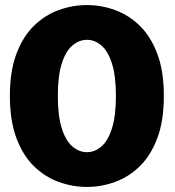

<svg xmlns="http://www.w3.org/2000/svg" viewBox="-20 -726 690 757"><path d="M323 11Q265.5 11 211.2 -8.8Q157 -28.5 113.5 -71Q70 -113.5 44.5 -182Q19 -250.5 19 -348Q19 -445 44.5 -513.2Q70 -581.5 113.5 -624Q157 -666.5 211.2 -686.2Q265.5 -706 323 -706Q380 -706 434 -686.2Q488 -666.5 531.5 -624Q575 -581.5 600.5 -513.2Q626 -445 626 -348Q626 -250.5 600.5 -182Q575 -113.5 531.5 -71Q488 -28.5 434 -8.8Q380 11 323 11ZM323 -126Q353.5 -126 379.5 -148.2Q405.5 -170.5 421.2 -219.2Q437 -268 437 -348Q437 -427.5 421.2 -476.2Q405.5 -525 379.5 -547Q353.5 -569 323 -569Q292 -569 265.8 -547Q239.5 -525 223.8 -476.2Q208 -427.5 208 -348Q208 -268 223.8 -219.2Q239.5 -170.5 265.8 -148.2Q292 -126 323 -126Z"/></svg>

Font: Trispace ExtraBold
Style: Regular
Weight: 800
Designer: Tyler Finck
Foundry: Etcetera Type Company
Version: Version 1.210; ttfautohint (v1.8.3)